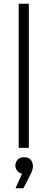

<svg xmlns="http://www.w3.org/2000/svg" viewBox="-20 -790 254 1026"><path d="M80 -770H134V0H80ZM63 216 98 138Q85 136 75 126Q62 112 62 96Q62 77 74 63.5Q86 50 108 50Q134 50 145 65Q156 80 156 98Q156 113 149 129Q142 145 128 172L105 216Z"/></svg>

Font: Bounded
Style: Regular
Weight: 200
Designer: Vlad Churkin
Version: Version 1.0